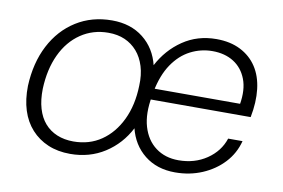

<svg xmlns="http://www.w3.org/2000/svg" viewBox="-63 -636 1104 750"><g transform="rotate(10 489.0 -261.0)"><path d="M254 10Q205 10 166 -6.5Q127 -23 99.5 -53.5Q72 -84 58.5 -126.5Q45 -169 46 -223Q50 -315 86 -384.5Q122 -454 184 -493Q246 -532 326 -532Q400 -532 450 -492.5Q500 -453 516 -386L515 -387Q549 -452 607 -491.5Q665 -531 740 -531Q795 -531 835.5 -510.5Q876 -490 900 -453.5Q924 -417 930 -366Q936 -315 924 -254H519L527 -298H876L874 -296Q884 -355 868 -396.5Q852 -438 817 -460Q782 -482 733 -482Q687 -482 646 -461Q605 -440 575.5 -396.5Q546 -353 533 -286L530 -267Q517 -197 532 -146Q547 -95 584.5 -67Q622 -39 675 -39Q739 -39 787 -71.5Q835 -104 852 -156H909Q896 -106 861.5 -69Q827 -32 777.5 -11Q728 10 670 10Q598 10 549 -29Q500 -68 484 -134L485 -133Q451 -67 391 -28.5Q331 10 254 10ZM258 -40Q321 -40 368.5 -72.5Q416 -105 444 -163.5Q472 -222 474 -299Q476 -342 465.5 -376Q455 -410 434.5 -433.5Q414 -457 385.5 -469.5Q357 -482 320 -482Q259 -482 211 -449.5Q163 -417 135.5 -358.5Q108 -300 105 -222Q104 -178 114 -144Q124 -110 144 -87Q164 -64 193 -52Q222 -40 258 -40Z"/></g></svg>

Font: Mona Sans ExtraLight Light
Style: Italic
Weight: 300
Italic angle: -11.6951°
Version: Version 2.000